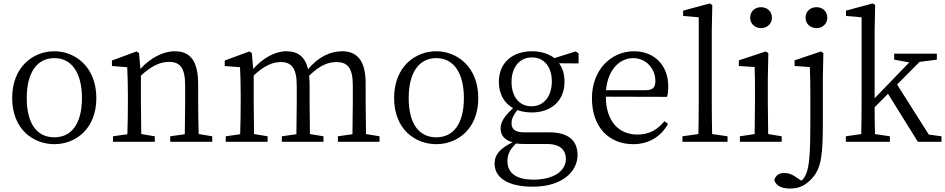

<svg xmlns="http://www.w3.org/2000/svg" viewBox="-20 -827 5513 1120"><path d="M297 14C420 14 542 -74 542 -255C542 -437 418 -528 297 -528C173 -528 51 -437 51 -255C51 -74 173 14 297 14ZM297 -26C196 -26 136 -105 136 -255C136 -404 196 -488 297 -488C397 -488 458 -404 458 -255C458 -105 397 -26 297 -26Z M1139 -45C1137 -100 1136 -176 1136 -228V-332C1136 -473 1090 -528 999 -528C932 -528 857 -489 799 -425L791 -517L777 -527L633 -474V-442L722 -435C724 -388 726 -346 726 -283V-228C726 -177 725 -100 723 -44L639 -32V0H883V-32L804 -45C803 -100 802 -177 802 -228V-386C866 -445 917 -466 966 -466C1030 -466 1060 -432 1060 -328V-228C1060 -176 1059 -99 1058 -44L973 -32V0H1218V-32Z M2115 -45C2114 -100 2113 -176 2113 -228V-340C2113 -475 2062 -528 1976 -528C1906 -528 1835 -494 1777 -423C1760 -497 1717 -528 1650 -528C1584 -528 1514 -488 1457 -425L1449 -517L1435 -527L1291 -474V-442L1380 -435C1382 -389 1384 -347 1384 -283V-228C1384 -177 1383 -100 1381 -44L1297 -32V0H1541V-32L1462 -45C1461 -100 1460 -177 1460 -228V-387C1522 -444 1569 -465 1618 -465C1680 -465 1711 -430 1711 -328V-228C1711 -176 1710 -99 1709 -44L1624 -32V0H1867V-32L1788 -45C1787 -100 1786 -176 1786 -228V-332C1786 -351 1785 -369 1783 -385C1845 -446 1895 -465 1942 -465C2005 -465 2038 -434 2038 -330V-228C2038 -176 2037 -100 2036 -44L1951 -32V0H2194V-32Z M2525 14C2648 14 2770 -74 2770 -255C2770 -437 2646 -528 2525 -528C2401 -528 2279 -437 2279 -255C2279 -74 2401 14 2525 14ZM2525 -26C2424 -26 2364 -105 2364 -255C2364 -404 2424 -488 2525 -488C2625 -488 2686 -404 2686 -255C2686 -105 2625 -26 2525 -26Z M3080 -207C3008 -207 2964 -264 2964 -349C2964 -434 3010 -492 3083 -492C3156 -492 3199 -435 3199 -352C3199 -267 3154 -207 3080 -207ZM3171 13C3251 13 3281 51 3281 101C3281 167 3215 221 3090 221C2999 221 2940 187 2940 113C2940 72 2956 43 2990 10C3006 12 3023 13 3043 13ZM3355 -516 3338 -527 3214 -488C3180 -514 3135 -528 3083 -528C2972 -528 2890 -463 2890 -350C2890 -277 2922 -225 2973 -196C2920 -148 2900 -113 2900 -77C2900 -36 2926 -9 2970 3C2895 39 2865 78 2865 126C2865 207 2937 262 3089 262C3262 262 3349 171 3349 78C3349 -8 3295 -55 3184 -55H3037C2981 -55 2964 -77 2964 -108C2964 -135 2976 -157 2998 -185C3023 -176 3051 -171 3082 -171C3192 -171 3273 -236 3273 -350C3273 -394 3262 -430 3241 -458L3355 -457Z M3515 -301C3527 -428 3600 -488 3673 -488C3750 -488 3803 -425 3803 -355C3803 -323 3793 -301 3749 -301ZM3871 -262C3876 -277 3878 -298 3878 -324C3878 -449 3794 -528 3678 -528C3546 -528 3433 -421 3433 -254C3433 -83 3534 14 3674 14C3767 14 3836 -32 3877 -104L3856 -120C3817 -73 3770 -42 3699 -42C3593 -42 3515 -115 3514 -263Z M4134 -45C4133 -104 4132 -169 4132 -228V-644L4135 -798L4120 -807L3965 -765V-734L4056 -726V-228C4056 -169 4055 -104 4054 -45L3961 -32V0H4224V-32Z M4419 -663C4455 -663 4483 -688 4483 -724C4483 -761 4455 -785 4419 -785C4384 -785 4356 -761 4356 -724C4356 -688 4384 -663 4419 -663ZM4461 -45C4460 -100 4459 -177 4459 -228V-375L4462 -517L4447 -527L4290 -475V-442L4382 -436C4384 -386 4384 -346 4384 -284V-228C4384 -177 4383 -100 4382 -45L4296 -32V0H4540V-32Z M4615 -475V-442L4704 -436C4706 -389 4707 -347 4707 -283V-105C4707 55 4702 148 4680 193C4673 209 4664 220 4654 227L4629 210C4602 190 4580 182 4555 182C4526 182 4506 195 4497 221C4500 245 4526 273 4588 273C4646 273 4683 251 4719 211C4772 151 4780 74 4780 -118V-375L4783 -517L4769 -527ZM4743 -785C4707 -785 4679 -761 4679 -724C4679 -688 4707 -663 4743 -663C4778 -663 4806 -688 4806 -724C4806 -761 4778 -785 4743 -785Z M5398 -42 5213 -334 5344 -466 5445 -479V-514H5196V-479L5284 -463L5082 -254V-644L5085 -798L5070 -807L4915 -765V-734L5006 -726V-228C5006 -169 5005 -104 5004 -45L4914 -32V0H5171V-32L5084 -45C5083 -95 5082 -150 5082 -201L5160 -280L5334 0H5472V-32Z"/></svg>

Font: Source Han Serif AKR9
Style: Regular
Weight: 400
Designer: Ryoko NISHIZUKA 西塚涼子 (kana & ideographs); Frank Grießhammer (Latin, Greek & Cyrillic); Sandoll Communications 산돌커뮤니케이션, 
Foundry: Adobe Systems Incorporated
Version: Version 1.005;hotconv 1.0.107;makeotfexe 2.5.65593